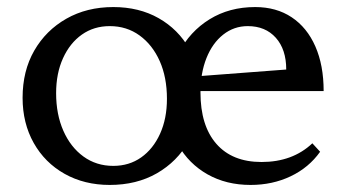

<svg xmlns="http://www.w3.org/2000/svg" viewBox="-20 -512 981 544"><path d="M291 12Q219 12 163 -19.5Q107 -51 75.5 -107Q44 -163 44 -235Q44 -311 77 -368.5Q110 -426 168 -459Q226 -492 301 -492Q374 -492 429.5 -460.5Q485 -429 516.5 -373.5Q548 -318 548 -245Q548 -170 515 -112Q482 -54 424.5 -21Q367 12 291 12ZM301 -42Q346 -42 380 -66Q414 -90 433.5 -133Q453 -176 453 -232Q453 -293 432.5 -339Q412 -385 375.5 -411.5Q339 -438 291 -438Q246 -438 212 -414Q178 -390 158.5 -347Q139 -304 139 -248Q139 -188 159.5 -141.5Q180 -95 216.5 -68.5Q253 -42 301 -42ZM690 12Q621 12 568 -18Q515 -48 485 -101Q455 -154 455 -222Q455 -302 486.5 -362.5Q518 -423 574 -457.5Q630 -492 703 -492Q763 -492 806.5 -463Q850 -434 873.5 -380.5Q897 -327 897 -254H514V-294L791 -315Q791 -372 761.5 -405Q732 -438 682 -438Q643 -438 612.5 -414Q582 -390 565 -347.5Q548 -305 548 -250Q548 -156 593 -104.5Q638 -53 721 -53Q809 -53 865 -106L887 -82Q855 -37 803.5 -12.5Q752 12 690 12Z"/></svg>

Font: Platypi Light Light
Style: Regular
Weight: 300
Version: Version 1.200